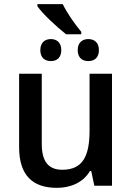

<svg xmlns="http://www.w3.org/2000/svg" viewBox="-20 -894 635 924"><path d="M282 -874H160V-864C186 -826 254 -764 298 -729H371V-741C340 -778 304 -829 282 -874ZM225 -706C196 -706 174 -689 174 -653C174 -616 196 -600 225 -600C253 -600 275 -616 275 -653C275 -689 253 -706 225 -706ZM405 -706C376 -706 354 -689 354 -653C354 -616 376 -600 405 -600C434 -600 456 -616 456 -653C456 -689 434 -706 405 -706ZM519 -539H411V-266C411 -144 379 -77 280 -77C212 -77 181 -118 181 -202V-539H72V-186C72 -49 138 10 254 10C319 10 380 -15 413 -71H419L434 0H519Z"/></svg>

Font: Noto Sans Thai Medium
Style: Regular
Weight: 500
Designer: Monotype Design Team
Foundry: Monotype Imaging Inc.
Version: Version 1.901